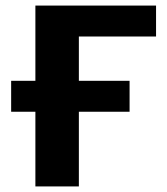

<svg xmlns="http://www.w3.org/2000/svg" viewBox="-20 -669 600 689"><path d="M107 -268H20V-379H107V-649H540V-538H263V-379H445V-268H263V0H107Z"/></svg>

Font: Play
Style: Bold
Weight: 700
Designer: Jonas Hecksher (Cyrillic expansion: Cyreal)
Foundry: Jonas Hecksher, Playtype, e-types AS
Version: Version 2.101; ttfautohint (v1.5.65-e2d9)